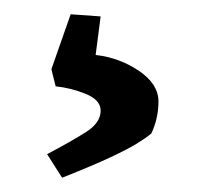

<svg xmlns="http://www.w3.org/2000/svg" viewBox="-20 -31 285 269"><path d="M67 218 46 185Q80 167 100.5 154Q121 141 121 124Q121 109 100 100.5Q79 92 58 90L52 66L79 -11L121 -8L114 46Q148 50 175 68.5Q202 87 202 111Q202 135 192 156Q185 162 172 170Q159 178 134.5 189.5Q110 201 67 218Z"/></svg>

Font: Grenze Gotisch
Style: Regular
Weight: 400
Designer: Renata Polastri
Foundry: Omnibus-Type
Version: Version 1.001